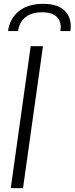

<svg xmlns="http://www.w3.org/2000/svg" viewBox="-20 -981 389 1001"><path d="M140 -740H204L100 0H36ZM295 -819Q302 -866 277.5 -891.5Q253 -917 199 -917Q145 -917 113 -891.5Q81 -866 74 -819H22Q31 -885 78.5 -923Q126 -961 205 -961Q283 -961 319.5 -923Q356 -885 347 -819Z"/></svg>

Font: Plata Sans Light
Style: Italic
Weight: 300
Italic angle: -8°
Designer: Pablo Impallari, Andres Torresi, & Cristiano Sobral
Foundry: Pablo Impallari, Andres Torresi, & Cristiano Sobral
Version: Version 1.00;December 28, 2019;FontCreator 12.0.0.2547 64-bi